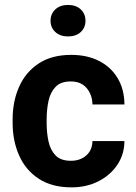

<svg xmlns="http://www.w3.org/2000/svg" viewBox="-20 -765 561 794"><path d="M272.9 -100.1Q312 -100.1 336.9 -122.3Q361.8 -144.5 362.3 -181.6H494.6Q494.1 -126 464.8 -82.8Q435.5 -39.6 386.2 -14.9Q336.9 9.8 275.9 9.8Q194.3 9.8 140.1 -25.9Q85.9 -61.5 59.1 -122.1Q32.2 -182.6 32.2 -256.8V-271Q32.2 -345.7 59.1 -406.2Q85.9 -466.8 139.9 -502.4Q193.8 -538.1 274.9 -538.1Q339.8 -538.1 389.2 -513.2Q438.5 -488.3 466.3 -442.1Q494.1 -396 494.6 -333H362.3Q361.8 -372.6 338.6 -400.4Q315.4 -428.2 272.5 -428.2Q231.4 -428.2 210 -406Q188.5 -383.8 180.7 -347.9Q172.9 -312 172.9 -271V-256.8Q172.9 -215.3 180.7 -179.7Q188.5 -144 210 -122.1Q231.4 -100.1 272.9 -100.1ZM189 -679.2Q189 -707.5 208.7 -726.1Q228.5 -744.6 261.2 -744.6Q294.4 -744.6 314 -726.1Q333.5 -707.5 333.5 -679.2Q333.5 -650.9 314 -632.6Q294.4 -614.3 261.2 -614.3Q228.5 -614.3 208.7 -632.6Q189 -650.9 189 -679.2Z"/></svg>

Font: Vazirmatn RD FD
Style: Bold
Weight: 700
Designer: Saber Rastikerdar
Foundry: Saber Rastikerdar
Version: Version 33.003